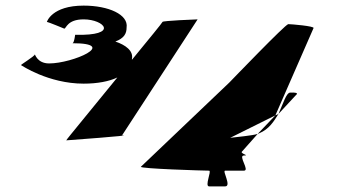

<svg xmlns="http://www.w3.org/2000/svg" viewBox="-20 -664 1270 684"><path d="M55 -432C55 -432 152 -366 278 -366C327 -366 369 -374 398 -388C309 -278 214 -164 216 -164C216 -164 464 -182 415 -182L684 -595C677 -595 559 -590 559 -586C559 -584 510 -524 450 -451V-454C456 -483 427 -504 391 -516C422 -528 431 -544 431 -566C438 -612 367 -644 278 -644C164 -644 147 -586 147 -586C151 -586 209 -562 209 -562C216 -562 219 -595 278 -595C352 -595 406 -536 248 -540C248 -546 245 -510 238 -510C404 -510 239 -438 155 -438C111 -438 104 -474 104 -470C104 -464 51 -432 55 -432ZM482 -70C475 -63 708 -56 725 -56C735 -56 708 0 725 0H782C806 0 771 -56 782 -56H849C871 -56 827 -110 849 -110C871 -110 834 -117 842 -124L898 -187C880 -181 824 -176 800 -173L961 -253L1097 -564C1101 -571 1017 -578 1007 -578C997 -578 805 -378 797 -370ZM898 -187C899 -188 903 -188 903 -189C939 -204 955 -231 972 -258L961 -253ZM972 -258 1035 -326C1035 -326 1050 -336 1013 -334C1000 -333 989 -296 972 -258Z"/></svg>

Font: Ampere
Style: SCUltExt
Weight: 400
Version: Version 1